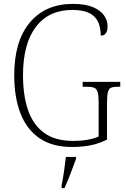

<svg xmlns="http://www.w3.org/2000/svg" viewBox="-20 -744 647 985"><path d="M348 10Q248 10 182.5 -35Q117 -80 85 -162.5Q53 -245 53 -358Q53 -533 133 -628.5Q213 -724 354 -724Q417 -724 456.5 -707.5Q496 -691 514 -664.5Q532 -638 532 -610Q532 -585 522.5 -573Q513 -561 497 -561Q497 -600 484 -630Q471 -660 439 -676.5Q407 -693 351 -693Q230 -693 164 -606Q98 -519 98 -358Q98 -253 124.5 -177.5Q151 -102 207.5 -61.5Q264 -21 356 -21Q394 -21 429 -27Q464 -33 486 -44V-219Q486 -254 481 -271.5Q476 -289 462.5 -294Q449 -299 425 -299H404V-324H597V-299H585Q562 -299 550 -294Q538 -289 533.5 -271.5Q529 -254 529 -218V-28Q490 -8 447 1Q404 10 348 10ZM296 208Q303 172 308.5 134.5Q314 97 318 61H370V71Q362 92 352 119.5Q342 147 331 174Q320 201 311 221H296Z"/></svg>

Font: Noto Serif Armenian SemiCondensed ExtraLight
Style: Regular
Weight: 200
Width: 4
Designer: Monotype Design Team
Foundry: Monotype Imaging Inc.
Version: Version 2.008; ttfautohint (v1.8.4.7-5d5b)